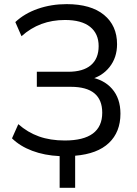

<svg xmlns="http://www.w3.org/2000/svg" viewBox="-20 -748 663 930"><path d="M38.1 -77.9 68.7 -146.6Q113.8 -106.7 168.7 -87.1Q223.6 -67.5 293.8 -67.5Q384.5 -67.5 429.9 -101.3Q475.2 -135.1 475.2 -201.9Q475.2 -327.5 323 -327.5H158.4V-400.4H310.4Q382.7 -400.4 420.2 -432.3Q457.8 -464.2 457.8 -524.8Q457.8 -585 416.4 -618.1Q375.1 -651.2 294.8 -651.2Q232.9 -651.2 180.5 -631.7Q128.1 -612.1 84.2 -572.6L54.2 -641.1Q98.3 -682.7 163.4 -705.4Q228.5 -728 302.7 -728Q420.2 -728 483.6 -676Q547 -624 547 -533.9Q547 -469 510.4 -423Q473.8 -377 411.9 -361.9L410.5 -375.1Q482.1 -364.4 522.7 -317.9Q563.4 -271.4 563.4 -197.4Q563.4 -108.6 507.7 -55.7Q452 -2.7 344 6.3V161.5H268.9V8.2Q195.2 4.8 136 -17.6Q76.8 -39.9 38.1 -77.9Z"/></svg>

Font: Min Sans VF VF
Style: Regular
Weight: 400
Designer: Jinseong-Kim, NotoSansCJK, Nunito
Foundry: Jinseong-Kim
Version: Version 1.420;Glyphs 3.1.2 (3151)